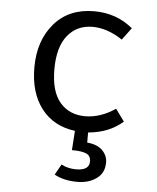

<svg xmlns="http://www.w3.org/2000/svg" viewBox="-54 -584 709 869"><g transform="rotate(5 300.0 -150.0)"><path d="M359 57Q405 61 428.5 84.5Q452 108 452 140Q452 187 416.5 212.5Q381 238 330 238Q267 238 225 214L252 166Q282 182 319 182Q379 182 379 141Q379 115 358 106Q337 97 293 97L299 9Q200 -4 145.5 -75.5Q91 -147 91 -261Q91 -383 157.5 -460.5Q224 -538 339 -538Q441 -538 515 -476L474 -421Q405 -467 338 -467Q267 -467 224.5 -414.5Q182 -362 182 -261Q182 -160 224.5 -110.5Q267 -61 339 -61Q408 -61 476 -107L516 -52Q454 3 359 11Z"/></g></svg>

Font: Fira Mono
Style: Regular
Weight: 400
Designer: Carrois Corporate & Edenspiekermann AG
Foundry: Carrois Corporate GbR & Edenspiekermann AG
Version: Version 3.206;PS 003.206;hotconv 1.0.70;makeotf.lib2.5.58329